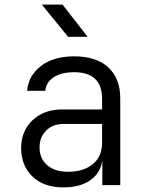

<svg xmlns="http://www.w3.org/2000/svg" viewBox="-20 -805 640 835"><path d="M256 10Q170 10 121 -37.5Q72 -85 72 -161Q72 -211 94.5 -248.5Q117 -286 157 -307.5Q197 -329 249 -329H424V-375Q424 -491 302 -491Q247 -491 213.5 -469Q180 -447 177 -410H98Q103 -475 157.5 -517.5Q212 -560 302 -560Q399 -560 451 -512Q503 -464 503 -377V0H425V-103H424Q416 -51 371.5 -20.5Q327 10 256 10ZM276 -58Q344 -58 384 -91.5Q424 -125 424 -183V-266H256Q210 -266 181 -237.5Q152 -209 152 -164Q152 -116 185 -87Q218 -58 276 -58ZM276 -645 162 -785H252L361 -645Z"/></svg>

Font: JetBrains Mono NL Light
Style: Regular
Weight: 300
Monospace: yes
Designer: Philipp Nurullin, Konstantin Bulenkov
Foundry: JetBrains
Version: Version 2.305; ttfautohint (v1.8.4.7-5d5b)